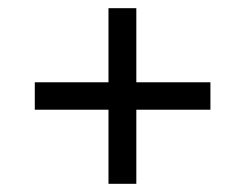

<svg xmlns="http://www.w3.org/2000/svg" viewBox="-20 -592 599 469"><path d="M245 -143H313V-324H494V-391H313V-572H245V-391H65V-324H245Z"/></svg>

Font: Noto Serif Tamil SemiBold
Style: Italic
Weight: 600
Italic angle: -12°
Designer: Indian Type Foundry, Tom Grace, and the Monotype Design Team
Foundry: Monotype Imaging Inc.
Version: Version 2.003